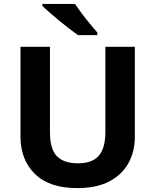

<svg xmlns="http://www.w3.org/2000/svg" viewBox="-20 -954 796 984"><path d="M671 -252Q671 -178 638.5 -118.5Q606 -59 540.5 -24.5Q475 10 375 10Q233 10 159 -62.5Q85 -135 85 -254V-714H236V-277Q236 -189 272 -153Q308 -117 379 -117Q453 -117 486.5 -156Q520 -195 520 -278V-714H671ZM364 -934Q379 -912 399.5 -884.5Q420 -857 441.5 -831.5Q463 -806 479 -787V-774H380Q361 -787 335.5 -806.5Q310 -826 283.5 -848Q257 -870 234 -890Q211 -910 197 -924V-934Z"/></svg>

Font: Noto Sans Bengali UI
Style: Bold
Weight: 700
Designer: Jelle Bosma - Monotype Design Team
Foundry: Monotype Imaging Inc.
Version: Version 2.003; ttfautohint (v1.8.4.7-5d5b)